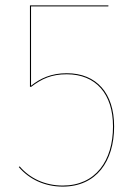

<svg xmlns="http://www.w3.org/2000/svg" viewBox="-20 -680 510 709"><path d="M380.4 -660.1H90.6V-359.4H95.1C134.3 -389.1 169.9 -405.7 226.6 -405.7C334.3 -405.7 397.3 -332.9 397.3 -213.1C397.3 -86.7 333.2 5.2 211.7 5.2C146.3 5.2 90.1 -21.5 52.7 -65.5L49.3 -63.2C87.9 -18 144.8 9.1 211.6 9.1C335.6 9.1 401.4 -84 401.4 -213.1C401.4 -335.4 336.9 -409.6 226.6 -409.6C168.9 -409.6 129.1 -390.7 94.6 -363.4V-656.3H380Z"/></svg>

Font: Fira Sans Four
Style: Regular
Weight: 100
Designer: Carrois Corporate & Edenspiekermann AG
Foundry: Carrois Corporate GbR & Edenspiekermann AG
Version: Version 4.203;PS 004.203;hotconv 1.0.88;makeotf.lib2.5.64775